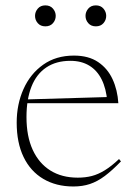

<svg xmlns="http://www.w3.org/2000/svg" viewBox="-20 -666 489 696"><path d="M248 -464.5Q301 -464.5 335.5 -441.2Q370 -418 388 -379Q406 -340 409 -292H72V-305.5L379.5 -314.5L369 -297Q365 -345 348.5 -378Q332 -411 303.5 -428.2Q275 -445.5 235 -445.5Q183.5 -445.5 147.8 -421.5Q112 -397.5 94 -351.8Q76 -306 76 -241.5Q76 -172 98.5 -123Q121 -74 162.5 -48Q204 -22 262 -22Q289.5 -22 312.8 -28Q336 -34 360 -48.8Q384 -63.5 411.5 -89.5L418.5 -81Q386.5 -48 359.8 -28Q333 -8 306 1Q279 10 246 10Q183.5 10 137 -17.5Q90.5 -45 65.5 -96.8Q40.5 -148.5 40.5 -221.5Q40.5 -288 65.2 -343.2Q90 -398.5 136.5 -431.5Q183 -464.5 248 -464.5ZM144.5 -570.5Q127 -570.5 117 -582Q107 -593.5 107 -608.5Q107 -623 117 -634.8Q127 -646.5 144.5 -646.5Q162 -646.5 172 -634.8Q182 -623 182 -608.5Q182 -593.5 172 -582Q162 -570.5 144.5 -570.5ZM327.5 -570.5Q310 -570.5 300 -582Q290 -593.5 290 -608.5Q290 -623 300 -634.8Q310 -646.5 327.5 -646.5Q345 -646.5 355 -634.8Q365 -623 365 -608.5Q365 -593.5 355 -582Q345 -570.5 327.5 -570.5Z"/></svg>

Font: Newsreader 36pt ExtraLight
Style: Regular
Weight: 250
Designer: Hugues Gentile
Foundry: Production Type
Version: Version 1.003